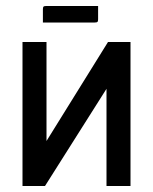

<svg xmlns="http://www.w3.org/2000/svg" viewBox="-20 -620 510 640"><path d="M123 -545V-589Q123 -596 125 -598Q127 -600 134 -600H307V-556Q307 -549 305 -547Q303 -545 296 -545ZM415 0H335V-324L130 0H55V-480H135V-150L340 -480H415Z"/></svg>

Font: Glametrix
Style: Bold
Weight: 700
Designer: gluk
Foundry: gluk
Version: Version 0.40